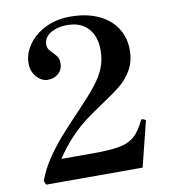

<svg xmlns="http://www.w3.org/2000/svg" viewBox="-83 -817 782 888"><g transform="rotate(-10 307.5 -373.0)"><path d="M515 0H62L54 -18Q73 -72 108.5 -123.5Q144 -175 180.5 -215.5Q217 -256 276 -318Q330 -375 358.5 -411.5Q387 -448 402.5 -485.5Q418 -523 418 -569Q418 -634 383.5 -672Q349 -710 285 -710Q239 -710 207 -690.5Q175 -671 175 -638Q175 -624 181 -615Q187 -606 199 -594Q212 -581 218.5 -570.5Q225 -560 225 -543Q225 -512 204.5 -494Q184 -476 153 -476Q137 -476 119.5 -487Q102 -498 90.5 -518.5Q79 -539 79 -567Q79 -610 107 -651.5Q135 -693 187 -719.5Q239 -746 307 -746Q383 -746 438.5 -720Q494 -694 522.5 -649Q551 -604 551 -547Q551 -494 529 -455Q507 -416 473.5 -388.5Q440 -361 381 -322Q339 -294 317 -278Q222 -211 152 -105H302Q383 -105 426.5 -113.5Q470 -122 496 -145Q522 -168 545 -216Q546 -221 552 -221Q554 -221 558 -219Q563 -217 565.5 -215.5Q568 -214 568 -211Q568 -209 566 -204Q558 -170 515 0Z"/></g></svg>

Font: Shippori Mincho
Style: Bold
Weight: 700
Designer: FONTDASU
Foundry: FONTDASU / Google Inc. / but / Adobe
Version: Version 3.110; ttfautohint (v1.8.3)